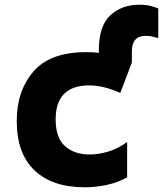

<svg xmlns="http://www.w3.org/2000/svg" viewBox="-20 -784 691 814"><path d="M399 -519H539V-565Q539 -632 597 -632Q616 -632 629.5 -628Q643 -624 651 -623V-748Q643 -752 621.5 -758Q600 -764 571 -764Q496 -764 447.5 -719Q399 -674 399 -570ZM339 10Q386 10 432.5 0Q479 -10 519 -32V-182Q478 -152 436 -140.5Q394 -129 361 -129Q295 -129 255.5 -164.5Q216 -200 216 -278Q216 -422 359 -422Q418 -422 490 -390L539 -519Q451 -563 346 -563Q192 -563 121.5 -480.5Q51 -398 51 -271Q51 -133 126.5 -61.5Q202 10 339 10Z"/></svg>

Font: Noto Sans Mono Extra
Style: Regular
Weight: 800
Designer: Monotype Design Team
Foundry: Monotype Imaging Inc.
Version: Version 1.900